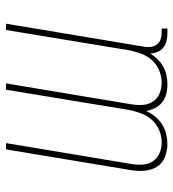

<svg xmlns="http://www.w3.org/2000/svg" viewBox="11 -581 578 640"><g transform="rotate(-90 300.0 -261.0)"><path d="M140 8Q117 8 96 -0.5Q75 -9 64 -27Q53 -45 51 -68Q49 -91 53 -114L122 -530H143L73 -110Q70 -91 71.5 -72.5Q73 -54 83 -39.5Q93 -25 110 -18Q127 -11 146 -11Q165 -11 185 -19Q205 -27 219.5 -42.5Q234 -58 241.5 -78Q249 -98 253 -117L321 -530H342L272 -110Q269 -91 270.5 -72.5Q272 -54 282 -39.5Q292 -25 309 -18Q326 -11 345 -11Q364 -11 384 -19Q404 -27 418.5 -42.5Q433 -58 440.5 -78Q448 -98 452 -117L520 -530H541L464 -68Q462 -56 464 -45Q466 -34 472.5 -26Q479 -18 489.5 -14.5Q500 -11 512 -11H525V8H509Q496 8 483.5 5Q471 2 461.5 -5.5Q452 -13 447 -24.5Q442 -36 442 -49Q433 -36 422 -24.5Q411 -13 397 -5.5Q383 2 368 5Q353 8 339 8Q322 8 306.5 4Q291 0 279 -9.5Q267 -19 260 -33Q253 -47 250 -63Q243 -47 231.5 -33Q220 -19 205 -9.5Q190 0 173 4Q156 8 140 8Z"/></g></svg>

Font: Iosevka Curly Thin Extended
Style: Italic
Weight: 100
Width: 7
Italic angle: -9°
Monospace: yes
Designer: Belleve Invis
Foundry: Belleve Invis
Version: Version 11.1.0; ttfautohint (v1.8.3)